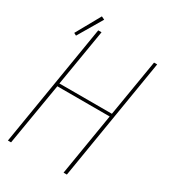

<svg xmlns="http://www.w3.org/2000/svg" viewBox="-196 -906 892 1004"><g transform="rotate(30 250.0 -404.0)"><path d="M16 0 137 -735H157L100 -393H417L474 -735H493L372 0H352L414 -375H98L35 0ZM50 -653 35 -661 117 -808 136 -799Z"/></g></svg>

Font: Iosevka Curly Thin Oblique
Style: Regular
Weight: 100
Italic angle: -9°
Monospace: yes
Designer: Belleve Invis
Foundry: Belleve Invis
Version: Version 11.1.0; ttfautohint (v1.8.3)